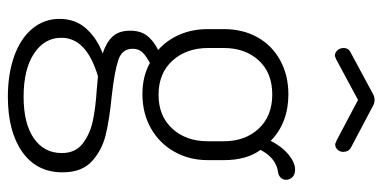

<svg xmlns="http://www.w3.org/2000/svg" viewBox="-262 -475 972 488"><g transform="rotate(90 224.0 -231.0)"><path d="M127 -598Q125 -597 122 -596Q114 -596 108 -602.5Q102 -609 102 -619Q102 -624 104.5 -628.5Q107 -633 113 -636L217 -692Q225 -697 234 -697Q243 -697 251 -692L355 -637Q366 -631 366 -617Q366 -609 360.5 -603Q355 -597 347 -597Q345 -597 341 -599Q340 -600 338 -600L234 -655L130 -599ZM140 -126Q123 -117 113.5 -107.5Q104 -98 104 -82Q104 -55 133 -45.5Q162 -36 224 -29Q285 -23 323.5 -13.5Q362 -4 390 21.5Q418 47 418 96Q418 162 366 198.5Q314 235 226 235Q168 235 123 219Q78 203 53 173Q28 143 28 104Q28 63 53 35.5Q78 8 116 -6Q88 -15 73 -31Q58 -47 58 -76Q58 -102 70.5 -118.5Q83 -135 107 -147Q82 -169 68 -201.5Q54 -234 54 -273V-314Q54 -362 74.5 -399Q95 -436 133 -457Q171 -478 220 -478Q256 -478 286 -466.5Q316 -455 338 -433Q352 -461 372.5 -478Q393 -495 411 -495Q424 -495 430.5 -488Q437 -481 437 -472Q437 -464 431.5 -458.5Q426 -453 419 -452Q416 -451 414 -451Q412 -451 409 -450Q379 -442 361 -407Q387 -372 387 -314V-273Q387 -226 365.5 -188Q344 -150 306 -128.5Q268 -107 219 -107Q174 -107 140 -126ZM220 -437Q165 -437 133.5 -402.5Q102 -368 102 -314V-274Q102 -219 134 -183.5Q166 -148 221 -148Q275 -148 307 -183Q339 -218 339 -273V-314Q339 -368 307 -402.5Q275 -437 220 -437ZM207 9 174 6Q76 35 76 99Q76 142 116 168.5Q156 195 226 195Q294 195 331.5 169Q369 143 369 98Q369 63 344.5 44.5Q320 26 287 19Q254 12 207 9Z"/></g></svg>

Font: Dosis
Style: Regular
Weight: 400
Designer: Edgar Tolentino, Pablo Impallari, Igino Marini
Foundry: Edgar Tolentino, Pablo Impallari, Igino Marini
Version: Version 1.007;Glyphs 3.1.1 (3134)